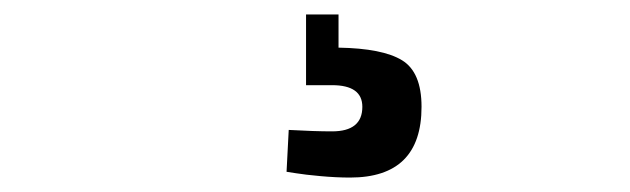

<svg xmlns="http://www.w3.org/2000/svg" viewBox="-20 -21 873 266"><path d="M564 127Q564 225 465 225Q446 225 424 223Q402 221 390 219L377 217L380 159Q416 161 440 161Q482 161 482 127Q482 97 440 97H404V-1H449V45Q510 46 537 62.5Q564 79 564 127Z"/></svg>

Font: TitilliumText22L Lt
Style: Medium
Weight: 500
Designer: Campivisivi
Foundry: Campivisivi
Version: 1.000